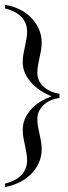

<svg xmlns="http://www.w3.org/2000/svg" viewBox="-31 -582 277 777"><path d="M-10.7 -562Q18.6 -558.1 45.4 -545.4Q72.3 -532.7 92.8 -512.7Q113.3 -492.7 125.5 -466.3Q137.7 -439.9 137.7 -409.2Q137.7 -393.6 135 -378.4Q132.3 -363.3 128.9 -347.9Q125.5 -332.5 122.8 -317.4Q120.1 -302.2 120.1 -286.6Q120.1 -268.6 127.9 -253.9Q135.7 -239.3 148.4 -228.5Q161.1 -217.8 177.2 -211.2Q193.4 -204.6 209.5 -202.6V-185.5Q192.9 -183.6 176.8 -177Q160.6 -170.4 148.2 -159.7Q135.7 -148.9 127.9 -134Q120.1 -119.1 120.1 -101.1Q120.1 -85.4 122.8 -70.3Q125.5 -55.2 128.9 -40Q132.3 -24.9 135 -9.8Q137.7 5.4 137.7 21Q137.7 52.2 125.5 78.4Q113.3 104.5 92.8 124.3Q72.3 144 45.4 157Q18.6 169.9 -10.7 174.8V161.1Q6.8 156.7 23.2 149.2Q39.6 141.6 51.8 130.1Q64 118.7 71.3 103Q78.6 87.4 78.6 67.4Q78.6 51.8 75.9 36.4Q73.2 21 69.8 5.6Q66.4 -9.8 63.7 -25.4Q61 -41 61 -56.6Q61 -82 71 -103.5Q81.1 -125 97.4 -142.3Q113.8 -159.7 134.8 -172.1Q155.8 -184.6 177.7 -192.4Q155.8 -200.7 135 -214.1Q114.3 -227.5 97.7 -245.1Q81.1 -262.7 71 -284.4Q61 -306.2 61 -331.5Q61 -347.2 63.7 -362.5Q66.4 -377.9 69.8 -393.3Q73.2 -408.7 75.9 -424.1Q78.6 -439.5 78.6 -455.1Q78.6 -474.6 71.3 -490.2Q64 -505.9 51.5 -517.3Q39.1 -528.8 22.9 -536.4Q6.8 -543.9 -10.7 -547.9Z"/></svg>

Font: CAT Linz
Style: Regular
Weight: 400
Designer: Peter Wiegel
Foundry: Peter Wiegel
Version: Version 1.08